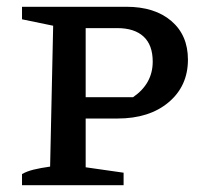

<svg xmlns="http://www.w3.org/2000/svg" viewBox="-20 -547 607 567"><path d="M353 -527Q437 -527 486 -485Q535 -443 535 -371Q535 -293 478 -245Q421 -197 327 -197H233V-53L345 -37V0H45V-33Q59 -41 79 -46Q99 -51 128 -55L137 -471L45 -490V-527ZM326 -464H233V-260H373Q431 -300 431 -365Q431 -414 404 -439Q377 -464 326 -464Z"/></svg>

Font: Piazzolla SC Medium
Style: Regular
Weight: 500
Designer: Juan Pablo del Peral
Foundry: Huerta Tipografica
Version: Version 1.330